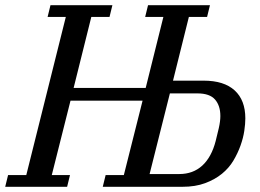

<svg xmlns="http://www.w3.org/2000/svg" viewBox="-41 -718 1001 738"><path d="M-10 -45H60L212 -653H142L153 -698H391L380 -653H310L242 -380H519L587 -653H517L528 -698H766L755 -653H685L624 -408H742Q820 -408 861 -370.5Q902 -333 902 -263Q902 -242 898 -215Q894 -188 883.5 -158.5Q873 -129 856 -100.5Q839 -72 812 -50Q785 -28 747.5 -14Q710 0 660 0H354L365 -45H435L507 -331H230L158 -45H228L217 0H-21ZM648 -49Q701 -49 736.5 -81.5Q772 -114 788 -176Q794 -199 800 -225.5Q806 -252 806 -272Q806 -312 785.5 -335.5Q765 -359 718 -359H612L534 -49Z"/></svg>

Font: IBM Plex Serif Text
Style: Italic
Weight: 450
Italic angle: -14°
Designer: Mike Abbink, Paul van der Laan, Pieter van Rosmalen
Foundry: Bold Monday
Version: Version 3.001